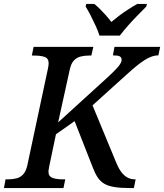

<svg xmlns="http://www.w3.org/2000/svg" viewBox="-41 -951 830 971"><path d="M-21 0 -13 -44H0Q23 -44 42.5 -49Q62 -54 76 -69Q90 -84 97 -114L201 -602Q203 -609 204 -618Q205 -627 205 -631Q205 -656 185 -663Q165 -670 133 -670H120L129 -714H431L421 -670H408Q386 -670 366.5 -665Q347 -660 333 -645.5Q319 -631 312 -600L253 -332L500 -557Q527 -582 543.5 -599Q560 -616 567 -627.5Q574 -639 574 -648Q574 -661 564.5 -666Q555 -671 530 -671L538 -714H769L760 -671Q743 -671 725 -664.5Q707 -658 688.5 -646Q670 -634 649.5 -617.5Q629 -601 605 -579L389 -384L410 -459L547 -128Q559 -99 572.5 -81Q586 -63 603 -53.5Q620 -44 642 -44H645L636 0H614Q569 0 538 -5Q507 -10 487 -21.5Q467 -33 453.5 -53Q440 -73 429 -102L320 -380L377 -367L242 -272L208 -110Q207 -104 205.5 -96Q204 -88 204 -83Q204 -59 224.5 -51.5Q245 -44 276 -44H289L280 0ZM462 -771Q455 -794 442.5 -821Q430 -848 417 -873.5Q404 -899 392 -918L395 -931H436Q451 -919 466 -904Q481 -889 495.5 -872.5Q510 -856 522 -840Q541 -856 563 -872.5Q585 -889 609 -904.5Q633 -920 653 -931H702L699 -918Q680 -899 655.5 -874Q631 -849 607.5 -822.5Q584 -796 565 -771Z"/></svg>

Font: ET Text
Style: Italic
Weight: 470
Italic angle: -12°
Designer: Monotype Design Team
Foundry: Monotype Imaging Inc.
Version: Version 2.009